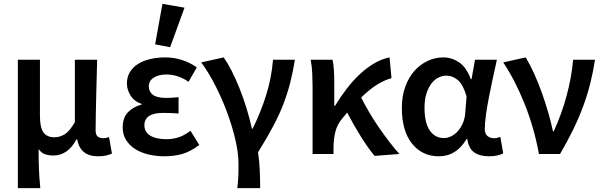

<svg xmlns="http://www.w3.org/2000/svg" viewBox="-20 -802 3138 1000"><path d="M73 178V-491H188V-198Q188 -139 206 -113Q224 -87 263 -87Q292 -87 317.5 -103Q343 -119 370 -166V-491H486Q485 -445 483.5 -395.5Q482 -346 481 -298Q480 -250 479 -205Q478 -160 478 -123Q478 -100 489 -91Q500 -82 518 -82Q524 -82 532 -83.5Q540 -85 548 -88L563 -2Q549 4 532.5 8Q516 12 490 12Q398 12 382 -76H378Q356 -34 325.5 -13Q295 8 259 8Q235 8 215 1.5Q195 -5 181 -26Q181 6 181.5 31.5Q182 57 183 80.5Q184 104 185.5 127.5Q187 151 190 178Z M838 12Q791 12 751 2Q711 -8 682 -27Q653 -46 636 -74Q619 -102 619 -138Q619 -189 646.5 -217.5Q674 -246 717 -257V-261Q679 -274 660 -304.5Q641 -335 641 -367Q641 -402 657.5 -428Q674 -454 701.5 -470.5Q729 -487 765 -495Q801 -503 841 -503Q886 -503 928 -489.5Q970 -476 1005 -451L962 -376Q907 -414 846 -414Q806 -414 780.5 -397.5Q755 -381 755 -352Q755 -324 776.5 -308Q798 -292 845 -292Q860 -292 876 -293Q892 -294 910 -296V-211Q868 -214 830 -214Q732 -214 732 -149Q732 -115 762 -96Q792 -77 849 -77Q878 -77 909 -86.5Q940 -96 972 -121L1018 -47Q971 -12 929 0Q887 12 838 12ZM788 -571 826 -782 941 -762 866 -556Z M1216 178Q1218 162 1219 148.5Q1220 135 1221 120.5Q1222 106 1222 89Q1222 72 1222 49Q1222 -5 1206 -74Q1190 -143 1163.5 -215Q1137 -287 1102 -355.5Q1067 -424 1028 -477L1145 -503Q1165 -475 1186 -434Q1207 -393 1226.5 -344.5Q1246 -296 1263 -241.5Q1280 -187 1292 -132H1296Q1338 -217 1366 -306Q1394 -395 1402 -491H1516Q1506 -429 1492 -373.5Q1478 -318 1456.5 -261.5Q1435 -205 1402.5 -144Q1370 -83 1324 -9Q1331 36 1333 86Q1335 136 1335 178Z M1931 10Q1897 -31 1860 -90Q1823 -149 1788 -216Q1782 -208 1775.5 -200Q1769 -192 1762 -184Q1737 -155 1727 -117Q1717 -79 1717 -27V0H1608V-348Q1608 -377 1606.5 -416Q1605 -455 1598 -491H1712Q1717 -469 1719 -438Q1721 -407 1721 -373V-251H1725Q1753 -297 1785.5 -339.5Q1818 -382 1854 -415.5Q1890 -449 1929 -472Q1968 -495 2009 -503L2019 -395Q1980 -384 1942 -360Q1904 -336 1861 -294Q1879 -258 1902.5 -218Q1926 -178 1952.5 -139.5Q1979 -101 2006.5 -65Q2034 -29 2060 0Z M2266 12Q2179 12 2126 -54Q2073 -120 2073 -240Q2073 -302 2091 -351Q2109 -400 2139 -433.5Q2169 -467 2208 -485Q2247 -503 2289 -503Q2333 -503 2371 -477.5Q2409 -452 2432 -390H2436L2454 -491H2568Q2558 -446 2547 -395.5Q2536 -345 2526.5 -296Q2517 -247 2511 -204Q2505 -161 2505 -130Q2505 -105 2519 -93.5Q2533 -82 2553 -82Q2567 -82 2586 -89L2601 -3Q2589 3 2570.5 7.5Q2552 12 2526 12Q2478 12 2449 -9Q2420 -30 2414 -78H2410Q2357 12 2266 12ZM2292 -83Q2312 -83 2331.5 -93Q2351 -103 2366 -120.5Q2381 -138 2391 -161.5Q2401 -185 2403 -212L2410 -300Q2392 -362 2364.5 -385Q2337 -408 2305 -408Q2284 -408 2263.5 -398Q2243 -388 2227 -367Q2211 -346 2201 -314.5Q2191 -283 2191 -241Q2191 -163 2218 -123Q2245 -83 2292 -83Z M2787 0Q2762 -137 2712.5 -260.5Q2663 -384 2601 -477L2718 -503Q2740 -467 2762 -418.5Q2784 -370 2802.5 -318Q2821 -266 2836 -214Q2851 -162 2860 -118H2864Q2905 -207 2931 -303Q2957 -399 2965 -491H3079Q3069 -426 3054 -366.5Q3039 -307 3017 -247.5Q2995 -188 2965.5 -127.5Q2936 -67 2897 0Z"/></svg>

Font: CV Source Sans Light
Style: Bold
Weight: 600
Designer: Paul D. Hunt
Foundry: Adobe Systems Incorporated
Version: Version 3.001